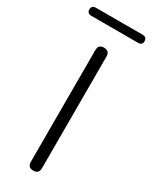

<svg xmlns="http://www.w3.org/2000/svg" viewBox="-262 -914 769 970"><g transform="rotate(30 123.0 -429.5)"><path d="M123 6Q91 6 91 -27V-678Q91 -711 123 -711Q156 -711 156 -678V-27Q156 6 123 6ZM-12 -818Q-38 -818 -38 -841Q-38 -865 -12 -865H259Q284 -865 284 -841Q284 -818 259 -818Z"/></g></svg>

Font: Chiron GoRound TC L
Style: Regular
Weight: 300
Designer: Ryoko NISHIZUKA 西塚涼子 (kana, bopomofo & ideographs); Paul D. Hunt (Latin, Greek & Cyrillic); Sandoll Communications 산돌커뮤니
Foundry: Adobe
Version: Version 1.000;hotconv 1.1.1;makeotfexe 2.6.0